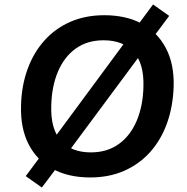

<svg xmlns="http://www.w3.org/2000/svg" viewBox="-20 -783 835 858"><path d="M383 10Q286 10 215.5 -28Q145 -66 108 -138Q71 -210 74 -311Q76 -399 103 -473.5Q130 -548 178.5 -602Q227 -656 294.5 -685.5Q362 -715 446 -715Q544 -715 614 -677Q684 -639 721.5 -567.5Q759 -496 756 -396Q753 -306 726 -231.5Q699 -157 650.5 -103Q602 -49 534.5 -19.5Q467 10 383 10ZM386 -102Q459 -102 511 -139.5Q563 -177 591 -243.5Q619 -310 621 -396Q624 -500 576.5 -551.5Q529 -603 443 -603Q370 -603 318.5 -566Q267 -529 239 -463Q211 -397 209 -310Q206 -205 253 -153.5Q300 -102 386 -102ZM167 55 95 4 177 -106 217 -159 542 -599 583 -654 664 -763 736 -712 654 -602 614 -547 289 -109 249 -54Z"/></svg>

Font: Nunito Sans 11pt
Style: Bold Italic
Weight: 700
Italic angle: -9°
Version: Version 3.101;gftools[0.9.27]